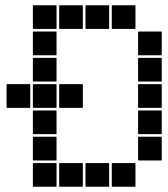

<svg xmlns="http://www.w3.org/2000/svg" viewBox="-20 -715 640 730"><path d="M407 -695H493Q495 -695 495 -693V-607Q495 -605 493 -605H407Q405 -605 405 -607V-693Q405 -695 407 -695ZM307 -695H393Q395 -695 395 -693V-607Q395 -605 393 -605H307Q305 -605 305 -607V-693Q305 -695 307 -695ZM207 -695H293Q295 -695 295 -693V-607Q295 -605 293 -605H207Q205 -605 205 -607V-693Q205 -695 207 -695ZM107 -695H193Q195 -695 195 -693V-607Q195 -605 193 -605H107Q105 -605 105 -607V-693Q105 -695 107 -695ZM507 -595H593Q595 -595 595 -593V-507Q595 -505 593 -505H507Q505 -505 505 -507V-593Q505 -595 507 -595ZM107 -595H193Q195 -595 195 -593V-507Q195 -505 193 -505H107Q105 -505 105 -507V-593Q105 -595 107 -595ZM507 -495H593Q595 -495 595 -493V-407Q595 -405 593 -405H507Q505 -405 505 -407V-493Q505 -495 507 -495ZM107 -495H193Q195 -495 195 -493V-407Q195 -405 193 -405H107Q105 -405 105 -407V-493Q105 -495 107 -495ZM507 -395H593Q595 -395 595 -393V-307Q595 -305 593 -305H507Q505 -305 505 -307V-393Q505 -395 507 -395ZM207 -395H293Q295 -395 295 -393V-307Q295 -305 293 -305H207Q205 -305 205 -307V-393Q205 -395 207 -395ZM107 -395H193Q195 -395 195 -393V-307Q195 -305 193 -305H107Q105 -305 105 -307V-393Q105 -395 107 -395ZM7 -395H93Q95 -395 95 -393V-307Q95 -305 93 -305H7Q5 -305 5 -307V-393Q5 -395 7 -395ZM507 -295H593Q595 -295 595 -293V-207Q595 -205 593 -205H507Q505 -205 505 -207V-293Q505 -295 507 -295ZM107 -295H193Q195 -295 195 -293V-207Q195 -205 193 -205H107Q105 -205 105 -207V-293Q105 -295 107 -295ZM507 -195H593Q595 -195 595 -193V-107Q595 -105 593 -105H507Q505 -105 505 -107V-193Q505 -195 507 -195ZM107 -195H193Q195 -195 195 -193V-107Q195 -105 193 -105H107Q105 -105 105 -107V-193Q105 -195 107 -195ZM407 -95H493Q495 -95 495 -93V-7Q495 -5 493 -5H407Q405 -5 405 -7V-93Q405 -95 407 -95ZM307 -95H393Q395 -95 395 -93V-7Q395 -5 393 -5H307Q305 -5 305 -7V-93Q305 -95 307 -95ZM207 -95H293Q295 -95 295 -93V-7Q295 -5 293 -5H207Q205 -5 205 -7V-93Q205 -95 207 -95ZM107 -95H193Q195 -95 195 -93V-7Q195 -5 193 -5H107Q105 -5 105 -7V-93Q105 -95 107 -95Z"/></svg>

Font: Pixel Panel Black
Style: Regular
Weight: 900
Monospace: yes
Designer: Óliver Lalan
Foundry: Óliver Lalan
Version: Version 1.000; ttfautohint (v1.8.4.7-5d5b-dirty);gftools[0.9